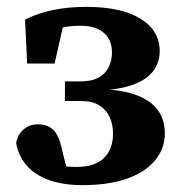

<svg xmlns="http://www.w3.org/2000/svg" viewBox="-20 -524 520 559"><path d="M221 15Q163 15 122 0Q81 -15 57 -43Q33 -71 27 -108Q30 -124 38.5 -136Q47 -148 60 -155Q73 -162 90 -162Q118 -162 135 -146Q152 -130 160 -90L178 -18L112 -54Q136 -45 157 -41.5Q178 -38 204 -38Q255 -38 282 -63.5Q309 -89 309 -135Q309 -161 299.5 -182.5Q290 -204 269.5 -217Q249 -230 215 -230H169V-287H214Q246 -287 266 -297.5Q286 -308 296 -327.5Q306 -347 306 -371Q306 -409 281.5 -429Q257 -449 216 -449Q182 -449 160 -443.5Q138 -438 114 -424L170 -476L139 -339H59L53 -467Q91 -486 135 -495Q179 -504 231 -504Q333 -504 389 -469.5Q445 -435 445 -375Q445 -342 426 -317Q407 -292 367.5 -277.5Q328 -263 269 -261V-265Q324 -263 360.5 -252.5Q397 -242 419 -224.5Q441 -207 450.5 -184.5Q460 -162 460 -137Q460 -91 431 -56.5Q402 -22 348.5 -3.5Q295 15 221 15Z"/></svg>

Font: Source Serif 4 18pt
Style: Bold
Weight: 700
Designer: Frank Grießhammer
Foundry: Adobe Systems Incorporated
Version: Version 4.004;hotconv 1.0.116;makeotfexe 2.5.65601